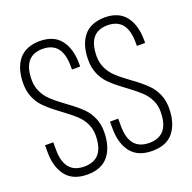

<svg xmlns="http://www.w3.org/2000/svg" viewBox="-126 -832 964 964"><g transform="rotate(-20 356.0 -350.0)"><path d="M183 -706Q259 -706 295.5 -658.5Q332 -611 332 -531V-516H288V-534Q288 -664 184 -664Q80 -664 80 -535Q80 -501 94 -472Q108 -443 130.5 -421.5Q153 -400 179.5 -380.5Q206 -361 233 -340.5Q260 -320 282.5 -297Q305 -274 319 -241Q333 -208 333 -169Q333 -89 296 -41.5Q259 6 182 6Q105 6 68 -41.5Q31 -89 31 -169V-205H75V-166Q75 -37 181 -37Q287 -37 287 -166Q287 -200 273 -228.5Q259 -257 236.5 -278Q214 -299 187 -319Q160 -339 133.5 -359.5Q107 -380 84.5 -403Q62 -426 48 -459Q34 -492 34 -532Q34 -613 71 -659Q108 -705 183 -706ZM530 -706Q606 -706 642.5 -658.5Q679 -611 679 -531V-516H635V-534Q635 -664 531 -664Q427 -664 427 -535Q427 -501 441 -472Q455 -443 477.5 -421.5Q500 -400 527 -380.5Q554 -361 580.5 -340.5Q607 -320 629.5 -297Q652 -274 666 -241Q680 -208 680 -169Q680 -89 643 -41.5Q606 6 529 6Q452 6 415 -41.5Q378 -89 378 -169V-205H422V-166Q422 -37 528 -37Q634 -37 634 -166Q634 -200 620 -228.5Q606 -257 583.5 -278Q561 -299 534.5 -319Q508 -339 481 -359.5Q454 -380 431.5 -403Q409 -426 395 -459Q381 -492 381 -532Q381 -613 418 -659Q455 -705 530 -706Z"/></g></svg>

Font: Bebas Neue Book
Style: Regular
Weight: 400
Designer: Ryoichi Tsunekawa
Foundry: Ryoichi Tsunekawa
Version: Version 001.003